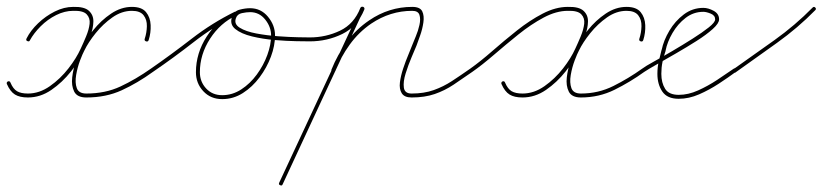

<svg xmlns="http://www.w3.org/2000/svg" viewBox="-26 -291 2506 585"><path d="M65 -168Q63 -163 57 -166Q52 -168 55 -174Q67 -198 90 -220Q113 -242 141 -256Q169 -270 197 -270Q231 -271 245 -258Q259 -245 258.5 -225Q258 -205 249.5 -181.5Q241 -158 231 -137Q217 -107 190.5 -73.5Q164 -40 130.5 -17Q97 6 59 6Q34 6 19.5 -3Q5 -12 -5 -35Q-7 -40 -2 -43Q4 -45 6 -39Q14 -20 26 -13Q38 -6 59 -6Q94 -6 126 -28.5Q158 -51 182.5 -82.5Q207 -114 220 -143Q228 -160 236.5 -180.5Q245 -201 247 -218.5Q249 -236 238 -247.5Q227 -259 197 -258Q171 -258 145 -245Q119 -232 98 -211Q77 -190 65 -168Q65 -168 65 -168Q65 -168 65 -168ZM419 -165Q413 -167 415 -173Q421 -191 421.5 -211Q422 -231 411.5 -244.5Q401 -258 376 -258Q345 -258 316.5 -238Q288 -218 265.5 -190Q243 -162 231 -137Q226 -128 218 -107Q210 -86 206 -62.5Q202 -39 208 -22.5Q214 -6 237 -6Q295 -6 341 -27.5Q387 -49 434 -82Q438 -85 442 -80Q445 -76 440 -72Q393 -38 345 -16Q297 6 237 6Q209 6 200 -12Q191 -30 194 -55.5Q197 -81 205.5 -105.5Q214 -130 220 -143Q234 -169 258 -199Q282 -229 312.5 -249.5Q343 -270 376 -270Q406 -270 419 -254Q432 -238 433 -214.5Q434 -191 427 -169Q425 -163 419 -165Z M432 -74Q429 -79 434 -82Q496 -125 558 -173Q620 -221 689 -255Q694 -257 697 -252Q699 -247 694 -244Q645 -221 614 -173Q583 -125 583 -71Q583 -42 602 -21.5Q621 -1 651 -1Q682 -1 709 -18.5Q736 -36 756.5 -64Q777 -92 788.5 -123.5Q800 -155 800 -183Q800 -209 782 -231.5Q764 -254 736 -254Q725 -254 711 -251Q697 -248 693 -236Q693 -236 693 -236Q693 -236 693 -236Q686 -218 704.5 -206.5Q723 -195 755 -189Q787 -183 821.5 -180.5Q856 -178 883 -177.5Q910 -177 918 -177Q918 -177 918 -177Q918 -177 918 -177Q924 -177 924 -171Q924 -165 918 -165Q907 -165 877.5 -165.5Q848 -166 811.5 -169Q775 -172 742 -180Q709 -188 691 -202.5Q673 -217 681 -240Q681 -240 681 -240Q681 -240 681 -240Q687 -257 704 -261.5Q721 -266 736 -266Q769 -266 790.5 -240Q812 -214 812 -183Q812 -152 799.5 -118.5Q787 -85 765 -55.5Q743 -26 714 -7.5Q685 11 651 11Q616 11 593.5 -13Q571 -37 571 -71Q571 -129 604 -180Q637 -231 689 -255Q694 -257 697 -252Q699 -247 694 -244Q626 -211 564.5 -163Q503 -115 440 -72Q435 -69 432 -74Z M918 -165Q912 -165 912 -171Q912 -177 918 -177Q967 -177 1010 -197.5Q1053 -218 1072 -267Q1072 -267 1072 -267Q1072 -267 1072 -267Q1075 -272 1080 -270Q1086 -268 1084 -262Q1063 -210 1017 -187.5Q971 -165 918 -165Q918 -165 918 -165Q918 -165 918 -165ZM1081 -270Q1086 -267 1083 -262Q1021 -129 959 4Q897 137 835 271Q835 271 835 271Q835 271 835 271Q833 276 827 273Q822 271 825 265Q887 132 949 -1Q1011 -134 1073 -267Q1075 -272 1081 -270ZM988 -71Q982 -74 984 -79Q1002 -124 1030.5 -163Q1059 -202 1099 -229Q1159 -270 1230 -270Q1254 -270 1260.5 -256.5Q1267 -243 1264 -222.5Q1261 -202 1254 -182.5Q1247 -163 1243 -152Q1238 -140 1228 -116.5Q1218 -93 1210 -67.5Q1202 -42 1204.5 -24Q1207 -6 1228 -6Q1266 -6 1295.5 -16.5Q1325 -27 1351 -44Q1377 -61 1407 -82Q1411 -85 1415 -80Q1418 -76 1413 -72Q1383 -51 1356 -33Q1329 -15 1298.5 -4.5Q1268 6 1228 6Q1206 6 1198 -7Q1190 -20 1192.5 -40Q1195 -60 1202.5 -82.5Q1210 -105 1218.5 -125Q1227 -145 1231 -156Q1234 -164 1241 -180.5Q1248 -197 1252 -215Q1256 -233 1252 -245.5Q1248 -258 1230 -258Q1163 -258 1105 -219Q1067 -193 1039.5 -155Q1012 -117 996 -75Q993 -69 988 -71Z M1405 -74Q1402 -78 1407 -82Q1438 -104 1474 -135.5Q1510 -167 1549 -198Q1588 -229 1627.5 -249.5Q1667 -270 1704 -270Q1738 -271 1752 -258Q1766 -245 1765.5 -225Q1765 -205 1756.5 -181.5Q1748 -158 1738 -137Q1724 -107 1697.5 -73.5Q1671 -40 1637.5 -17Q1604 6 1566 6Q1541 6 1526.5 -3Q1512 -12 1502 -35Q1502 -35 1502 -35Q1502 -35 1502 -35Q1500 -40 1505 -43Q1511 -45 1513 -39Q1521 -20 1533 -13Q1545 -6 1566 -6Q1601 -6 1633 -28.5Q1665 -51 1689.5 -82.5Q1714 -114 1727 -143Q1735 -160 1743.5 -180.5Q1752 -201 1754 -218.5Q1756 -236 1745 -247.5Q1734 -259 1704 -258Q1669 -258 1630.5 -237.5Q1592 -217 1553.5 -186Q1515 -155 1479 -124Q1443 -93 1413 -72Q1409 -69 1405 -74ZM1926 -165Q1920 -167 1922 -173Q1928 -191 1928.5 -211Q1929 -231 1918.5 -244.5Q1908 -258 1883 -258Q1852 -258 1823.5 -238Q1795 -218 1772.5 -190Q1750 -162 1738 -137Q1733 -128 1725 -107Q1717 -86 1713 -62.5Q1709 -39 1715 -22.5Q1721 -6 1744 -6Q1797 -6 1843 -29Q1889 -52 1931 -82Q1935 -85 1939 -80Q1942 -76 1937 -72Q1894 -41 1846.5 -17.5Q1799 6 1744 6Q1716 6 1707 -12Q1698 -30 1701 -55.5Q1704 -81 1712.5 -105.5Q1721 -130 1727 -143Q1741 -169 1765 -199Q1789 -229 1819.5 -249.5Q1850 -270 1883 -270Q1913 -270 1926 -254Q1939 -238 1940 -214.5Q1941 -191 1934 -169Q1932 -163 1926 -165Z M1937 -72Q1933 -69 1929 -74Q1926 -78 1931 -82Q1940 -89 1965.5 -103Q1991 -117 2022.5 -135.5Q2054 -154 2084 -173Q2114 -192 2133.5 -207.5Q2153 -223 2153 -232Q2153 -244 2139.5 -249.5Q2126 -255 2117 -255Q2087 -255 2063 -236.5Q2039 -218 2023 -190.5Q2007 -163 2002 -137Q2002 -137 2002 -137Q2002 -136 2002 -136Q1996 -119 1992.5 -102Q1989 -85 1989 -66Q1989 -39 2000.5 -20.5Q2012 -2 2042 -2Q2071 -2 2101 -15.5Q2131 -29 2159 -47.5Q2187 -66 2210 -82Q2210 -82 2210 -82Q2210 -82 2210 -82Q2214 -85 2218 -80Q2221 -76 2216 -72Q2193 -55 2164 -36Q2135 -17 2104 -3.5Q2073 10 2042 10Q2007 10 1992 -12Q1977 -34 1977 -66Q1977 -86 1981 -103.5Q1985 -121 1990 -140Q1990 -140 1990 -139Q1990 -139 1990 -139Q1996 -168 2013.5 -197.5Q2031 -227 2057.5 -247Q2084 -267 2117 -267Q2132 -267 2148.5 -258Q2165 -249 2165 -232Q2165 -220 2145.5 -202.5Q2126 -185 2096 -166Q2066 -147 2034 -128.5Q2002 -110 1975.5 -95Q1949 -80 1937 -72Q1937 -72 1937 -72Q1937 -72 1937 -72Z M2216 -71Q2212 -67 2208 -72Q2205 -77 2210 -81Q2271 -124 2334 -169Q2397 -214 2450 -268Q2454 -272 2458 -268Q2462 -264 2458 -260Q2405 -206 2341.5 -160.5Q2278 -115 2216 -71Q2216 -71 2216 -71Q2216 -71 2216 -71Z"/></svg>

Font: FRB American Cursive Thin
Style: Italic
Weight: 100
Italic angle: -25°
Version: Version 2.0;Modular Font Editor K font №1